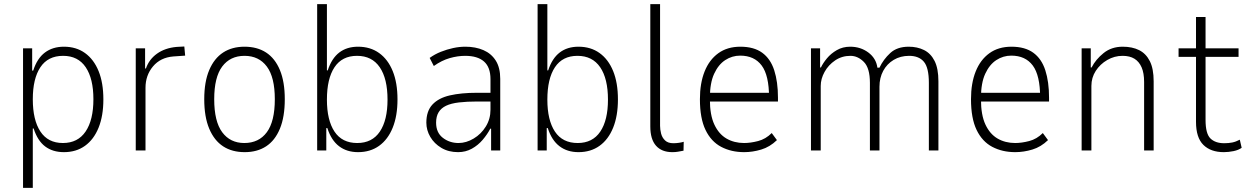

<svg xmlns="http://www.w3.org/2000/svg" viewBox="-20 -725 6033 925"><path d="M91 180V-492H135V-385H140Q159 -444 196.5 -472Q234 -500 288 -500Q347 -500 389.5 -469.5Q432 -439 455 -382.5Q478 -326 478 -246Q478 -167 455 -110Q432 -53 389.5 -22.5Q347 8 288 8Q234 8 197.5 -19.5Q161 -47 142 -106H138V180ZM283 -36Q355 -36 392.5 -91.5Q430 -147 430 -247Q430 -346 393 -401Q356 -456 284 -456Q211 -456 174.5 -401Q138 -346 138 -247Q138 -147 174.5 -91.5Q211 -36 283 -36Z M634 0V-492H679V-395H683Q698 -439 736.5 -466.5Q775 -494 831 -499L868 -501L872 -457L815 -453Q753 -448 717 -405Q681 -362 681 -302V0Z M1159 8Q1098 8 1055 -20Q1012 -48 988 -105Q964 -162 964 -247Q964 -331 988 -387.5Q1012 -444 1055 -472Q1098 -500 1158 -500Q1219 -500 1262 -472Q1305 -444 1328.5 -387.5Q1352 -331 1352 -247Q1352 -162 1328.5 -105Q1305 -48 1262 -20Q1219 8 1159 8ZM1157 -36Q1227 -36 1265.5 -88Q1304 -140 1304 -247Q1304 -353 1265.5 -404.5Q1227 -456 1158 -456Q1089 -456 1050.5 -404.5Q1012 -353 1012 -247Q1012 -140 1050.5 -88Q1089 -36 1157 -36Z M1705 8Q1651 8 1613.5 -20.5Q1576 -49 1557 -108H1552V0H1508V-705H1555V-386H1559Q1578 -444 1614.5 -472Q1651 -500 1705 -500Q1764 -500 1806.5 -469.5Q1849 -439 1872 -382.5Q1895 -326 1895 -246Q1895 -167 1872 -110Q1849 -53 1806.5 -22.5Q1764 8 1705 8ZM1701 -36Q1773 -36 1810 -91Q1847 -146 1847 -245Q1847 -346 1809.5 -401Q1772 -456 1700 -456Q1628 -456 1591.5 -401Q1555 -346 1555 -245Q1555 -146 1591.5 -91Q1628 -36 1701 -36Z M2187 8Q2141 8 2106.5 -12.5Q2072 -33 2053 -65.5Q2034 -98 2034 -134Q2034 -190 2063.5 -221.5Q2093 -253 2147.5 -265.5Q2202 -278 2278 -278H2353V-236H2280Q2229 -236 2191 -231.5Q2153 -227 2129 -215.5Q2105 -204 2093 -184Q2081 -164 2081 -134Q2081 -86 2113.5 -61Q2146 -36 2189 -36Q2226 -36 2262 -57.5Q2298 -79 2320.5 -115.5Q2343 -152 2343 -196V-344Q2343 -401 2312 -428.5Q2281 -456 2221 -456Q2185 -456 2146.5 -445Q2108 -434 2070 -407L2050 -446Q2075 -464 2104 -475.5Q2133 -487 2163 -493.5Q2193 -500 2222 -500Q2271 -500 2309 -483.5Q2347 -467 2368.5 -433Q2390 -399 2390 -345V0H2346V-105H2342Q2328 -78 2305.5 -51.5Q2283 -25 2253 -8.5Q2223 8 2187 8Z M2767 8Q2713 8 2675.5 -20.5Q2638 -49 2619 -108H2614V0H2570V-705H2617V-386H2621Q2640 -444 2676.5 -472Q2713 -500 2767 -500Q2826 -500 2868.5 -469.5Q2911 -439 2934 -382.5Q2957 -326 2957 -246Q2957 -167 2934 -110Q2911 -53 2868.5 -22.5Q2826 8 2767 8ZM2763 -36Q2835 -36 2872 -91Q2909 -146 2909 -245Q2909 -346 2871.5 -401Q2834 -456 2762 -456Q2690 -456 2653.5 -401Q2617 -346 2617 -245Q2617 -146 2653.5 -91Q2690 -36 2763 -36Z M3219 8Q3168 8 3140.5 -23Q3113 -54 3113 -116V-705H3160V-119Q3160 -101 3165 -81.5Q3170 -62 3184 -48.5Q3198 -35 3224 -35Q3237 -35 3251 -37Q3265 -39 3274 -42L3273 1Q3257 4 3245.5 6Q3234 8 3219 8Z M3565 8Q3503 8 3454.5 -17.5Q3406 -43 3379 -99Q3352 -155 3352 -247Q3352 -324 3374.5 -380.5Q3397 -437 3440.5 -468.5Q3484 -500 3547 -500Q3612 -500 3652 -471Q3692 -442 3710 -386.5Q3728 -331 3728 -254V-236H3384V-278H3705L3685 -256Q3685 -362 3649.5 -409.5Q3614 -457 3546 -457Q3507 -457 3474 -435.5Q3441 -414 3420.5 -369.5Q3400 -325 3400 -253V-246Q3400 -171 3421.5 -125Q3443 -79 3480 -57.5Q3517 -36 3565 -36Q3596 -36 3632.5 -45.5Q3669 -55 3698 -84L3723 -50Q3689 -17 3647.5 -4.5Q3606 8 3565 8Z M3887 0V-492H3931V-400H3935Q3945 -421 3964 -444Q3983 -467 4011.5 -483.5Q4040 -500 4076 -500Q4126 -500 4163.5 -472Q4201 -444 4207 -399H4217Q4236 -439 4269 -469.5Q4302 -500 4358 -500Q4399 -500 4431.5 -484Q4464 -468 4482.5 -431.5Q4501 -395 4501 -333V0H4455V-326Q4455 -399 4431 -427.5Q4407 -456 4360 -456Q4318 -456 4285.5 -436.5Q4253 -417 4235 -383.5Q4217 -350 4217 -307V0H4171V-326Q4171 -397 4142 -426.5Q4113 -456 4077 -456Q4036 -456 4003.5 -434Q3971 -412 3952.5 -378.5Q3934 -345 3934 -311V0Z M4871 8Q4809 8 4760.5 -17.5Q4712 -43 4685 -99Q4658 -155 4658 -247Q4658 -324 4680.5 -380.5Q4703 -437 4746.5 -468.5Q4790 -500 4853 -500Q4918 -500 4958 -471Q4998 -442 5016 -386.5Q5034 -331 5034 -254V-236H4690V-278H5011L4991 -256Q4991 -362 4955.5 -409.5Q4920 -457 4852 -457Q4813 -457 4780 -435.5Q4747 -414 4726.5 -369.5Q4706 -325 4706 -253V-246Q4706 -171 4727.5 -125Q4749 -79 4786 -57.5Q4823 -36 4871 -36Q4902 -36 4938.5 -45.5Q4975 -55 5004 -84L5029 -50Q4995 -17 4953.5 -4.5Q4912 8 4871 8Z M5191 0V-492H5235V-400H5239Q5259 -439 5297 -469.5Q5335 -500 5389 -500Q5435 -500 5468 -483.5Q5501 -467 5519.5 -430.5Q5538 -394 5538 -333V0H5492V-330Q5492 -373 5480 -400.5Q5468 -428 5445.5 -442Q5423 -456 5388 -456Q5349 -456 5314.5 -436Q5280 -416 5259 -383.5Q5238 -351 5238 -311V0Z M5876 8Q5813 8 5777.5 -27Q5742 -62 5742 -138V-451H5658V-492H5742V-643H5788V-492H5947V-451H5788V-147Q5788 -81 5811.5 -58Q5835 -35 5878 -35Q5899 -35 5916.5 -38.5Q5934 -42 5953 -52L5962 -13Q5947 -2 5923 3Q5899 8 5876 8Z"/></svg>

Font: Nunito Sans 7pt Condensed ExtraLight
Style: Regular
Weight: 250
Width: 3
Designer: Vernon Adams
Foundry: Vernon Adams
Version: Version 3.101;gftools[0.9.27]